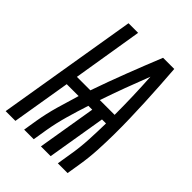

<svg xmlns="http://www.w3.org/2000/svg" viewBox="-235 -841 947 947"><g transform="rotate(45 238.0 -367.5)"><path d="M-24 0 98 -735H165L105 -368H199Q231 -460 266.5 -552Q302 -644 339 -735H417Q421 -681 424.5 -626Q428 -571 430.5 -516.5Q433 -462 434.5 -407Q436 -352 435.5 -296.5Q435 -241 432 -185Q429 -129 420 -74L408 0H340L352 -74Q362 -132 365 -190.5Q368 -249 369 -307H341L290 0H222L273 -307H246Q227 -249 210.5 -191Q194 -133 184 -74L172 0H105L117 -74Q127 -133 143.5 -191Q160 -249 178 -307H95L44 0ZM266 -367H369Q369 -432 367 -496.5Q365 -561 361 -625Q336 -561 312 -496.5Q288 -432 266 -367Z"/></g></svg>

Font: Iosevka Curly Oblique
Style: Regular
Weight: 400
Italic angle: -9°
Monospace: yes
Designer: Belleve Invis
Foundry: Belleve Invis
Version: Version 11.1.0; ttfautohint (v1.8.3)